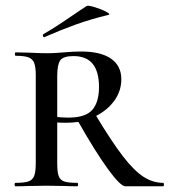

<svg xmlns="http://www.w3.org/2000/svg" viewBox="-20 -651 593 671"><path d="M550 0H418Q401 0 357 -60.5Q313 -121 254 -225Q233 -222 212 -222Q191 -222 180 -223V-81Q180 -50 185 -36Q190 -22 204 -17Q218 -12 250 -12Q253 -12 253 -6Q253 0 250 0Q222 0 206 -1L142 -2L80 -1Q63 0 34 0Q31 0 31 -6Q31 -12 34 -12Q65 -12 79.5 -17Q94 -22 99.5 -36.5Q105 -51 105 -81V-387Q105 -417 99.5 -431Q94 -445 79.5 -450.5Q65 -456 35 -456Q32 -456 32 -462Q32 -468 35 -468L81 -467Q119 -465 142 -465Q161 -465 176.5 -466Q192 -467 203 -468Q236 -471 263 -471Q332 -471 368 -446Q404 -421 404 -374Q404 -334 380.5 -300.5Q357 -267 316 -246Q371 -155 409.5 -105Q448 -55 481 -33.5Q514 -12 550 -12Q553 -12 553 -6Q553 0 550 0ZM219 -240Q279 -240 302.5 -267Q326 -294 326 -347Q326 -455 237 -455Q201 -455 190.5 -440Q180 -425 180 -385V-242Q202 -240 219 -240ZM135 -521Q131 -521 130 -525.5Q129 -530 132 -532Q168 -552 235 -598Q267 -620 283 -630Q288 -633 311 -626Q334 -619 351 -610Q368 -601 359 -599Q297 -584 245.5 -565.5Q194 -547 137 -522Z"/></svg>

Font: Cormorant SC Medium
Style: Regular
Weight: 500
Designer: Christian Thalmann (Catharsis Fonts)
Version: Version 3.000